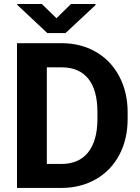

<svg xmlns="http://www.w3.org/2000/svg" viewBox="-20 -923 690 943"><path d="M63.5 0V-710.9H282.2Q376 -710.9 450 -668.7Q523.9 -626.5 565.4 -548.6Q606.9 -470.7 606.9 -371.6V-338.9Q606.9 -239.7 566.2 -162.6Q525.4 -85.4 451.2 -43Q377 -0.5 283.7 0ZM210 -592.3V-117.7H280.8Q366.7 -117.7 412.1 -173.8Q457.5 -230 458.5 -334.5V-372.1Q458.5 -480.5 413.6 -536.4Q368.7 -592.3 282.2 -592.3ZM257.3 -833.5 328.6 -903.3H449.2V-897.9L301.8 -760.7H212.4L64.9 -898.9V-903.3H185.5Z"/></svg>

Font: RobotoInd
Style: Bold
Weight: 700
Designer: Google
Version: Version 2.001150; 2014